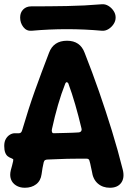

<svg xmlns="http://www.w3.org/2000/svg" viewBox="-20 -875 619 905"><path d="M97 10Q73 10 55.5 -1Q38 -12 31.5 -30.5Q25 -49 31 -73Q34 -84 37 -95Q40 -106 42 -116Q44 -125 40 -126Q39 -126 37.5 -127Q36 -128 34 -129Q25 -132 17 -138Q9 -144 4.5 -156Q0 -168 0 -186V-188Q0 -207 7.5 -220Q15 -233 26.5 -240Q38 -247 50 -247H70Q81 -247 85 -263Q100 -314 114.5 -359Q129 -404 144.5 -447.5Q160 -491 176.5 -535Q193 -579 211 -626Q232 -683 296 -683Q358 -683 379 -626Q415 -535 447 -443Q479 -351 507.5 -258.5Q536 -166 559 -74Q568 -36 551 -13Q534 10 498 10Q464 10 441 -10Q418 -30 413 -68Q410 -79 408 -91Q406 -103 402 -116Q400 -127 389 -127Q362 -127 340 -127Q318 -127 297.5 -126.5Q277 -126 254.5 -125Q232 -124 204 -123Q198 -123 193 -120.5Q188 -118 186 -110Q183 -96 180.5 -83.5Q178 -71 176 -54Q172 -23 150.5 -6.5Q129 10 97 10ZM233 -247Q264 -248 293.5 -248.5Q323 -249 353 -251Q361 -253 363.5 -258.5Q366 -264 364 -270Q350 -329 334.5 -382.5Q319 -436 302 -482Q299 -487 295 -487.5Q291 -488 288 -482Q269 -434 253.5 -380.5Q238 -327 225 -267Q223 -259 225 -253Q227 -247 233 -247ZM525 -792Q525 -776 515.5 -761.5Q506 -747 491.5 -738Q477 -729 461 -730Q295 -745 129 -730Q105 -728 90 -747.5Q75 -767 75 -792V-793Q75 -816 89.5 -830.5Q104 -845 127 -845Q211 -845 294.5 -846.5Q378 -848 461 -855Q477 -856 491.5 -847Q506 -838 515.5 -823.5Q525 -809 525 -793Z"/></svg>

Font: Winky Sans SemiBold
Style: Regular
Weight: 600
Designer: Simon Atzbach
Foundry: typofactur
Version: Version 1.205